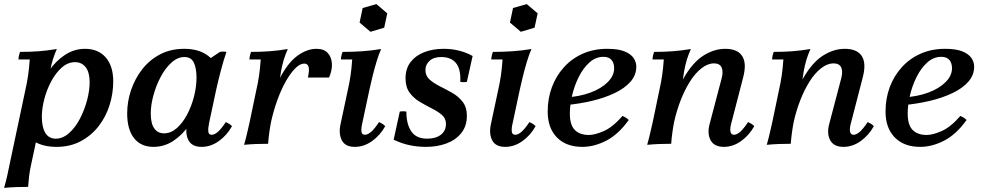

<svg xmlns="http://www.w3.org/2000/svg" viewBox="-27 -701 4783 936"><path d="M-7 215Q2 183 8 156.5Q14 130 19 104L97 -264Q105 -299 110 -333.5Q115 -368 118 -411H63Q63 -419 65.5 -430Q68 -441 71 -448Q118 -448 159.5 -451Q201 -454 250 -462Q238 -435 230 -408.5Q222 -382 217 -353Q212 -324 208 -288L174 -199L170 -111L124 105Q118 131 115 157Q112 183 110 210Q79 210 51.5 211Q24 212 -7 215ZM387 -463Q452 -463 488.5 -421Q525 -379 525 -304Q525 -245 507 -188Q489 -131 453.5 -85.5Q418 -40 366.5 -12.5Q315 15 248 15Q184 15 138.5 -12Q93 -39 81 -86L139 -129Q139 -188 158 -247Q177 -306 211 -355Q245 -404 290 -433.5Q335 -463 387 -463ZM339 -398Q304 -398 274.5 -372Q245 -346 223 -305Q201 -264 189 -218Q177 -172 177 -131Q177 -81 194 -53Q211 -25 245 -25Q279 -25 309.5 -52Q340 -79 362.5 -122Q385 -165 397.5 -212.5Q410 -260 410 -300Q410 -349 390.5 -373.5Q371 -398 339 -398Z M956 15Q909 15 892 -17Q875 -49 885 -95L900 -164L940 -248L947 -382L1045 -448Q1061 -451 1077 -448Q1063 -408 1049.5 -356.5Q1036 -305 1027 -264L992 -100Q987 -75 988.5 -59.5Q990 -44 1005 -44Q1019 -44 1035.5 -58.5Q1052 -73 1074 -106Q1083 -102 1090 -97.5Q1097 -93 1104 -86Q1079 -41 1039.5 -13Q1000 15 956 15ZM721 15Q660 15 626.5 -27.5Q593 -70 593 -148Q593 -206 612 -262Q631 -318 666.5 -363.5Q702 -409 753.5 -436Q805 -463 871 -463Q935 -463 977.5 -436Q1020 -409 1032 -363L968 -320Q968 -261 949.5 -202Q931 -143 897 -93.5Q863 -44 818.5 -14.5Q774 15 721 15ZM773 -51Q806 -51 835 -76.5Q864 -102 885.5 -143Q907 -184 919 -231.5Q931 -279 931 -322Q931 -368 918 -395.5Q905 -423 872 -423Q839 -423 809 -396Q779 -369 756.5 -326.5Q734 -284 721 -236.5Q708 -189 708 -148Q708 -99 725 -75Q742 -51 773 -51Z M1163 5Q1172 -27 1178 -53.5Q1184 -80 1190 -106L1223 -264Q1231 -299 1236 -333.5Q1241 -368 1244 -411H1189Q1189 -419 1191.5 -430Q1194 -441 1197 -448Q1244 -448 1285.5 -451Q1327 -454 1376 -462Q1364 -435 1356 -408.5Q1348 -382 1343 -353Q1338 -324 1334 -288L1294 -105Q1289 -79 1285.5 -53Q1282 -27 1280 0Q1250 0 1222 1Q1194 2 1163 5ZM1474 -323Q1482 -359 1477.5 -375Q1473 -391 1456 -391Q1435 -391 1411.5 -367Q1388 -343 1365.5 -303Q1343 -263 1324.5 -211.5Q1306 -160 1294 -105H1266Q1295 -237 1335 -315.5Q1375 -394 1422 -428.5Q1469 -463 1516 -463Q1552 -463 1570.5 -443Q1589 -423 1591 -391Q1593 -359 1577 -323Z M1703 15Q1656 15 1639.5 -17Q1623 -49 1633 -95L1669 -264Q1677 -299 1682 -333.5Q1687 -368 1690 -411H1635Q1635 -419 1637.5 -430Q1640 -441 1643 -448Q1690 -448 1736 -451Q1782 -454 1831 -462Q1820 -438 1809 -401.5Q1798 -365 1789 -328.5Q1780 -292 1774 -264L1739 -100Q1733 -75 1735 -59.5Q1737 -44 1752 -44Q1766 -44 1782.5 -58.5Q1799 -73 1821 -106Q1830 -102 1837 -97.5Q1844 -93 1851 -86Q1826 -41 1786.5 -13Q1747 15 1703 15ZM1808 -681 1861 -636 1846 -566 1779 -546 1726 -591 1741 -662Z M2050 15Q2009 15 1970.5 7Q1932 -1 1892 -20L1922 -157Q1938 -160 1954 -157Q1954 -96 1978 -60.5Q2002 -25 2056 -25Q2097 -25 2122 -44Q2147 -63 2147 -97Q2147 -124 2127 -141Q2107 -158 2078 -172.5Q2049 -187 2019.5 -204.5Q1990 -222 1970 -249Q1950 -276 1950 -319Q1950 -367 1975 -399Q2000 -431 2042 -447Q2084 -463 2136 -463Q2177 -463 2213 -453.5Q2249 -444 2277 -428L2249 -302Q2233 -299 2217 -302Q2220 -364 2196 -393.5Q2172 -423 2124 -423Q2087 -423 2067 -404.5Q2047 -386 2047 -360Q2047 -331 2067.5 -313Q2088 -295 2118 -280Q2148 -265 2178 -248Q2208 -231 2228.5 -204.5Q2249 -178 2249 -136Q2249 -86 2221.5 -52Q2194 -18 2149 -1.5Q2104 15 2050 15Z M2436 15Q2389 15 2372.5 -17Q2356 -49 2366 -95L2402 -264Q2410 -299 2415 -333.5Q2420 -368 2423 -411H2368Q2368 -419 2370.5 -430Q2373 -441 2376 -448Q2423 -448 2469 -451Q2515 -454 2564 -462Q2553 -438 2542 -401.5Q2531 -365 2522 -328.5Q2513 -292 2507 -264L2472 -100Q2466 -75 2468 -59.5Q2470 -44 2485 -44Q2499 -44 2515.5 -58.5Q2532 -73 2554 -106Q2563 -102 2570 -97.5Q2577 -93 2584 -86Q2559 -41 2519.5 -13Q2480 15 2436 15ZM2541 -681 2594 -636 2579 -566 2512 -546 2459 -591 2474 -662Z M2844 -43Q2873 -43 2916.5 -62Q2960 -81 3008 -136Q3017 -132 3024 -127.5Q3031 -123 3038 -116Q2988 -46 2929 -15.5Q2870 15 2812 15Q2733 15 2688 -31Q2643 -77 2643 -157Q2643 -221 2663.5 -276Q2684 -331 2722.5 -373.5Q2761 -416 2814.5 -439.5Q2868 -463 2933 -463Q2987 -463 3017.5 -450.5Q3048 -438 3061.5 -418.5Q3075 -399 3075 -376Q3075 -335 3047 -303Q3019 -271 2970 -247.5Q2921 -224 2860 -209.5Q2799 -195 2734 -189L2731 -226Q2798 -230 2851 -249.5Q2904 -269 2935.5 -300.5Q2967 -332 2967 -368Q2967 -394 2954 -409Q2941 -424 2915 -424Q2877 -424 2846.5 -396.5Q2816 -369 2794.5 -326Q2773 -283 2762 -235.5Q2751 -188 2751 -148Q2751 -92 2775 -67.5Q2799 -43 2844 -43Z M3128 5Q3137 -27 3143 -53.5Q3149 -80 3155 -106L3188 -264Q3196 -299 3201 -333.5Q3206 -368 3209 -411H3154Q3154 -419 3156.5 -430Q3159 -441 3162 -448Q3209 -448 3250.5 -451Q3292 -454 3341 -462Q3329 -435 3321 -408.5Q3313 -382 3308 -353Q3303 -324 3299 -288L3259 -105Q3254 -79 3250.5 -53Q3247 -27 3245 0Q3215 0 3187 1Q3159 2 3128 5ZM3502 15Q3455 15 3437.5 -17Q3420 -49 3432 -95L3491 -319Q3500 -354 3490.5 -373Q3481 -392 3454 -392Q3423 -392 3392.5 -368Q3362 -344 3336.5 -303.5Q3311 -263 3291 -211.5Q3271 -160 3259 -105H3231Q3260 -240 3304.5 -318Q3349 -396 3401.5 -429.5Q3454 -463 3508 -463Q3568 -463 3591 -428Q3614 -393 3596 -324L3538 -100Q3531 -75 3534 -59.5Q3537 -44 3551 -44Q3565 -44 3581.5 -58.5Q3598 -73 3620 -106Q3629 -102 3636 -97.5Q3643 -93 3650 -86Q3625 -41 3585.5 -13Q3546 15 3502 15Z M3711 5Q3720 -27 3726 -53.5Q3732 -80 3738 -106L3771 -264Q3779 -299 3784 -333.5Q3789 -368 3792 -411H3737Q3737 -419 3739.5 -430Q3742 -441 3745 -448Q3792 -448 3833.5 -451Q3875 -454 3924 -462Q3912 -435 3904 -408.5Q3896 -382 3891 -353Q3886 -324 3882 -288L3842 -105Q3837 -79 3833.5 -53Q3830 -27 3828 0Q3798 0 3770 1Q3742 2 3711 5ZM4085 15Q4038 15 4020.5 -17Q4003 -49 4015 -95L4074 -319Q4083 -354 4073.5 -373Q4064 -392 4037 -392Q4006 -392 3975.5 -368Q3945 -344 3919.5 -303.5Q3894 -263 3874 -211.5Q3854 -160 3842 -105H3814Q3843 -240 3887.5 -318Q3932 -396 3984.5 -429.5Q4037 -463 4091 -463Q4151 -463 4174 -428Q4197 -393 4179 -324L4121 -100Q4114 -75 4117 -59.5Q4120 -44 4134 -44Q4148 -44 4164.5 -58.5Q4181 -73 4203 -106Q4212 -102 4219 -97.5Q4226 -93 4233 -86Q4208 -41 4168.5 -13Q4129 15 4085 15Z M4491 -43Q4520 -43 4563.5 -62Q4607 -81 4655 -136Q4664 -132 4671 -127.5Q4678 -123 4685 -116Q4635 -46 4576 -15.5Q4517 15 4459 15Q4380 15 4335 -31Q4290 -77 4290 -157Q4290 -221 4310.5 -276Q4331 -331 4369.5 -373.5Q4408 -416 4461.5 -439.5Q4515 -463 4580 -463Q4634 -463 4664.5 -450.5Q4695 -438 4708.5 -418.5Q4722 -399 4722 -376Q4722 -335 4694 -303Q4666 -271 4617 -247.5Q4568 -224 4507 -209.5Q4446 -195 4381 -189L4378 -226Q4445 -230 4498 -249.5Q4551 -269 4582.5 -300.5Q4614 -332 4614 -368Q4614 -394 4601 -409Q4588 -424 4562 -424Q4524 -424 4493.5 -396.5Q4463 -369 4441.5 -326Q4420 -283 4409 -235.5Q4398 -188 4398 -148Q4398 -92 4422 -67.5Q4446 -43 4491 -43Z"/></svg>

Font: Poltawski Nowy Medium
Style: Italic
Weight: 500
Italic angle: -12°
Version: Version 1.001;gftools[0.9.25]